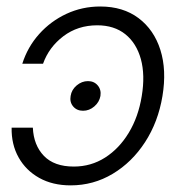

<svg xmlns="http://www.w3.org/2000/svg" viewBox="-20 -556 551 588"><path d="M196.3 11.7Q141.1 11.7 100.1 -11.2Q59.1 -34.2 36.9 -74Q14.6 -113.8 15.6 -165H80.6Q83 -111.3 114.5 -78.6Q146 -45.9 206.1 -45.9Q258.8 -45.9 302 -73.5Q345.2 -101.1 374.5 -149.7Q403.8 -198.2 414.1 -261.7Q424.8 -326.2 411.4 -375Q397.9 -423.8 363.8 -451.2Q329.6 -478.5 277.8 -478.5Q218.3 -478.5 174.1 -445.1Q129.9 -411.6 111.8 -360.8H48.3Q64.5 -412.1 99.9 -451.7Q135.3 -491.2 183.6 -513.7Q231.9 -536.1 287.1 -536.1Q356.9 -536.1 404.3 -500.5Q451.7 -464.8 471.2 -403.1Q490.7 -341.3 477.5 -261.7Q464.4 -182.6 424.3 -120.8Q384.3 -59.1 325.2 -23.7Q266.1 11.7 196.3 11.7ZM234.4 -216.8Q215.3 -216.8 204.1 -230Q192.9 -243.2 196.3 -262.2Q199.2 -281.2 214.8 -294.4Q230.5 -307.6 249.5 -307.6Q268.1 -307.6 279.3 -294.4Q290.5 -281.2 287.6 -262.2Q284.2 -243.2 268.8 -230Q253.4 -216.8 234.4 -216.8Z"/></svg>

Font: Inter Display Light
Style: Italic
Weight: 300
Italic angle: -9.39999°
Designer: Rasmus Andersson
Foundry: rsms
Version: Version 4.000;git-a52131595